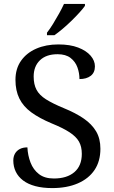

<svg xmlns="http://www.w3.org/2000/svg" viewBox="-20 -951 584 981"><path d="M247 10Q198 10 160.5 0Q123 -10 98 -29Q73 -48 60.5 -74Q48 -100 48 -131Q48 -151 56.5 -166Q65 -181 81 -189.5Q97 -198 120 -198Q122 -157 136 -120.5Q150 -84 179 -61.5Q208 -39 255 -39Q322 -39 360 -71.5Q398 -104 398 -165Q398 -202 383.5 -227.5Q369 -253 335.5 -275Q302 -297 243 -321Q181 -347 140 -377Q99 -407 79 -447.5Q59 -488 59 -543Q59 -600 87.5 -640.5Q116 -681 165.5 -702.5Q215 -724 278 -724Q338 -724 379.5 -708Q421 -692 443 -666.5Q465 -641 465 -612Q465 -580 443.5 -563.5Q422 -547 386 -547Q386 -578 375.5 -607Q365 -636 340.5 -655Q316 -674 274 -674Q216 -674 184 -643Q152 -612 152 -560Q152 -520 166.5 -492.5Q181 -465 215 -443.5Q249 -422 307 -398Q366 -374 407.5 -345.5Q449 -317 471 -280Q493 -243 493 -191Q493 -127 463 -82.5Q433 -38 377.5 -14Q322 10 247 10ZM220 -784Q235 -803 251 -829Q267 -855 282 -882Q297 -909 307 -931H414V-921Q405 -908 387 -888Q369 -868 346.5 -846Q324 -824 301 -804.5Q278 -785 258 -771H220Z"/></svg>

Font: Noto Serif Gujarati
Style: Regular
Weight: 400
Designer: Universal Thirst, Indian Type Foundry and the Monotype Design Team
Foundry: Monotype Imaging Inc.
Version: Version 2.102